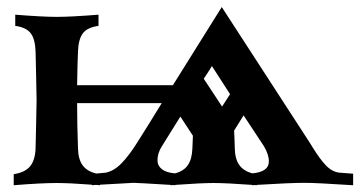

<svg xmlns="http://www.w3.org/2000/svg" viewBox="-20 -532 1047 553"><path d="M618.7 -511.7 872.1 -121.1 881.8 -105.5Q901.4 -73.7 918.9 -55.4Q936.5 -37.1 957.5 -34.7Q960 -34.2 997.1 -31.7V1.5Q891.1 -5.4 857.4 -5.4Q815.9 -5.4 719.7 0.5V1.5Q717.3 1 712.9 1Q708.5 1 706.1 1.5V0.5Q631.8 -4.9 595.2 -4.9Q559.1 -4.9 484.9 0.5V1.5Q483.9 1.5 481.9 1.2Q480 1 478.5 1Q473.6 1 471.2 1.5V0.5Q374.5 -5.4 364.3 -5.4Q359.4 -5.4 268.1 0V1.5Q260.3 0.5 256.3 0.5Q252.4 0.5 244.6 1.5V0Q180.2 -4.9 143.6 -4.9Q98.6 -4.9 19.5 1.5V-30.3Q51.8 -35.2 66.7 -53Q81.5 -70.8 82.5 -106Q82.5 -115.7 84 -172.9Q85.4 -230 85.4 -244.1Q85.4 -258.3 84 -315.4Q82.5 -372.6 82.5 -382.3Q81.5 -418.9 68.6 -436Q55.7 -453.1 23.9 -457.5V-489.7Q103.5 -483.4 143.6 -483.4Q184.1 -483.4 263.7 -489.7V-457.5Q231.4 -453.1 218.5 -435.8Q205.6 -418.5 204.6 -382.3Q203.1 -351.6 202.1 -286.6H478Q513.2 -342.8 618.7 -511.7ZM204.6 -106Q205.1 -73.7 217.8 -56.2Q230.5 -38.6 257.3 -32.2L284.7 -34.7Q308.6 -39.6 330.3 -62Q352.1 -84.5 375 -121.1Q403.3 -165.5 445.8 -234.9H202.1Q202.1 -174.3 204.6 -106ZM433.6 -70.3Q433.6 -54.7 446.3 -44.7Q459 -34.7 483.9 -32.7Q509.3 -39.1 521.2 -56.6Q533.2 -74.2 534.2 -106Q534.7 -116.7 535.6 -141.1L499.5 -196.3Q464.4 -139.6 446.3 -110.8Q433.6 -91.3 433.6 -70.3ZM740.2 -110.8Q701.7 -168.9 681.6 -199.7L654.3 -155.8Q654.8 -146 655.5 -129.2Q656.2 -112.3 656.2 -106Q656.7 -74.7 668.9 -57.1Q681.2 -39.6 707 -32.7Q754.4 -37.1 754.4 -66.9Q754.4 -86.9 740.2 -110.8ZM590.3 -341.8Q586.9 -335.9 583 -329.8Q579.1 -323.7 574.2 -316.4Q569.3 -309.1 566.9 -305.2L619.6 -225.1Q627 -236.3 642.6 -260.7Q632.8 -275.9 614.5 -304.4Q596.2 -333 590.3 -341.8Z"/></svg>

Font: Flanker
Style: Bold
Weight: 700
Designer: Flanker
Foundry: Flanker
Version: Version 2.021